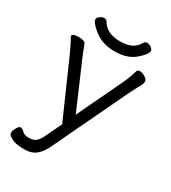

<svg xmlns="http://www.w3.org/2000/svg" viewBox="-193 -730 885 993"><g transform="rotate(30 250.0 -233.5)"><path d="M426 -604Q426 -583 382 -545.5Q338 -508 262.5 -508Q187 -508 137 -550Q95 -584 95 -604Q95 -612 107.5 -621.5Q120 -631 132.5 -631Q145 -631 151 -621Q182 -567 261 -567Q299 -567 326 -578.5Q353 -590 371 -621Q377 -631 389.5 -631Q402 -631 414 -621.5Q426 -612 426 -604ZM29 -464Q29 -480 66.5 -480Q104 -480 110 -464Q118 -441 138 -393L254 -124L377 -383Q397 -422 413 -476Q416 -485 430.5 -485Q445 -485 462 -474Q479 -463 479 -452Q479 -441 473.5 -430.5Q468 -420 457 -399.5Q446 -379 437 -361L226 82Q206 124 180.5 144Q155 164 116 164H106Q87 164 63 160Q39 156 16 137Q11 132 11 121Q11 110 21 92.5Q31 75 41 75Q51 75 63.5 88Q76 101 102.5 101Q129 101 144.5 89Q160 77 174 46L218 -46L72 -377Q50 -425 39.5 -443.5Q29 -462 29 -464Z"/></g></svg>

Font: Moon Stars Kai T
Style: Regular
Weight: 400
Designer: GuiWonder
Version: Version 1.101